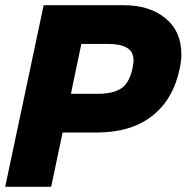

<svg xmlns="http://www.w3.org/2000/svg" viewBox="-25 -719 718 739"><path d="M143 -699H451Q550 -699 611.5 -649Q673 -599 673 -510Q673 -485 667 -456Q642 -336 560.5 -272.5Q479 -209 347 -209H216L172 0H-5ZM351 -358Q411 -358 442 -379Q473 -400 485 -456Q489 -478 489 -485Q489 -521 463 -535.5Q437 -550 391 -550H288L248 -358Z"/></svg>

Font: Prompt
Style: Bold Italic
Weight: 700
Italic angle: -12°
Designer: Katatrad Team
Foundry: CadsonDemak
Version: Version 1.001